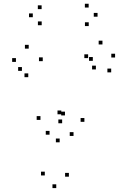

<svg xmlns="http://www.w3.org/2000/svg" viewBox="-20 -973 660 1014"><path d="M425.7 -329.6V-349.6H405.7V-329.6ZM567.2 -590.8V-610.8H547.2V-590.8ZM587.8 -669.3V-689.3H567.8V-669.3ZM521.1 -738.2V-758.2H501.1V-738.2ZM445.4 -666.1V-686.1H425.4V-666.1ZM486.4 -606.3V-626.3H466.4V-606.3ZM470.2 -651.8V-671.8H450.2V-651.8ZM323.1 -363.4V-383.4H303.1V-363.4ZM303.7 -369.4V-389.4H283.7V-369.4ZM205.8 -650V-670H185.8V-650ZM131.6 -716.2V-736.2H111.6V-716.2ZM64.2 -646.1V-666.1H44.2V-646.1ZM129.3 -565.4V-585.4H109.3V-565.4ZM95.8 -598.8V-618.8H75.8V-598.8ZM193.7 -339.8V-359.8H173.7V-339.8ZM295.1 -221.4V-241.4H275.1V-221.4ZM343.8 -39.9V-59.9H323.8V-39.9ZM368.3 -255.1V-275.1H348.3V-255.1ZM308.2 -322V-342H288.2V-322ZM241.7 -261.7V-281.7H221.7V-261.7ZM216.6 -46.4V-66.4H196.6V-46.4ZM277.1 20.4V0.4H257.1V20.4ZM448.6 -835.3V-855.3H428.6V-835.3ZM495.2 -884.8V-904.8H475.2V-884.8ZM448.2 -933.2V-953.2H428.2V-933.2ZM199.8 -924.8V-944.8H179.8V-924.8ZM153.2 -882.1V-902.1H133.2V-882.1ZM200.2 -839.8V-859.8H180.2V-839.8Z"/></svg>

Font: Monaspace Radon Dots Var
Style: Regular
Weight: 400
Designer: Riley Cran and the Lettermatic Team
Version: Version 1.100 (Monaspace Radon Dots)